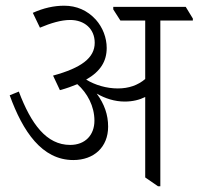

<svg xmlns="http://www.w3.org/2000/svg" viewBox="-20 -647 696 673"><path d="M237 -86C309 -86 359 -131 359 -203C359 -245 346 -282 319 -319C348 -302 382 -291 417 -291C445 -291 469 -297 489 -307V-25L534 6H542V-575H656V-582L631 -623H377V-614L402 -575H489V-370C463 -348 431 -337 393 -337C353 -337 313 -349 282 -368C333 -397 354 -433 354 -479C354 -515 340 -551 316 -578C286 -611 248 -627 205 -627C169 -627 133 -619 95 -602L120 -550C158 -566 194 -577 226 -577C276 -577 312 -546 312 -497C312 -444 265 -409 166 -382L190 -331C213 -337 234 -345 251 -352C286 -321 311 -275 311 -224C311 -174 279 -139 226 -139C143 -139 89 -212 46 -326L14 -313C60 -186 127 -86 237 -86Z"/></svg>

Font: Noto Serif Devanagari SemiCondensed Light
Style: Regular
Weight: 300
Width: 4
Designer: Universal Thirst, Indian Type Foundry and the Monotype Design Team
Foundry: Monotype Imaging Inc.
Version: Version 2.004